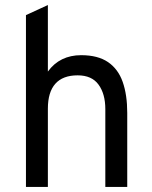

<svg xmlns="http://www.w3.org/2000/svg" viewBox="-20 -742 603 762"><path d="M83 0V-682L170 -722V-458Q193.5 -490.5 226.8 -506.8Q260 -523 302 -523Q368.5 -523 408.8 -495.5Q449 -468 467 -416.8Q485 -365.5 485 -294V0H398V-309Q398 -369 371.2 -406Q344.5 -443 288 -443Q229.5 -443 199.8 -409.8Q170 -376.5 170 -311V0Z"/></svg>

Font: Undotted
Style: Regular
Weight: 400
Designer: Delve Withrington, Dave Bailey, Thomas Jockin
Foundry: Delve Fonts LLC
Version: Version 4.000